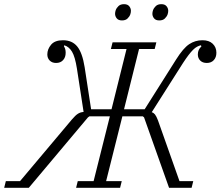

<svg xmlns="http://www.w3.org/2000/svg" viewBox="-74 -901 1058 921"><path d="M-46 -32H22L271 -328Q288 -348 300 -355.5Q312 -363 327 -364L295 -572Q286 -629 271.5 -653Q257 -677 234 -684L233 -678Q241 -667 241 -648Q241 -626 228.5 -612.5Q216 -599 195 -599Q176 -599 164.5 -610.5Q153 -622 153 -640Q153 -665 171 -686.5Q189 -708 228 -708Q272 -708 296.5 -678Q321 -648 332 -579L363 -377H461L533 -666H458L466 -698H676L668 -666H593L521 -377H620L771 -616Q805 -670 833.5 -689Q862 -708 897 -708Q929 -708 946.5 -691Q964 -674 964 -648Q964 -626 951.5 -612.5Q939 -599 918 -599Q898 -599 886.5 -610.5Q875 -622 875 -640Q875 -663 892 -678L890 -684Q881 -682 871.5 -677Q862 -672 852 -662Q842 -652 830.5 -637Q819 -622 804 -599L654 -363Q663 -360 669.5 -352Q676 -344 684 -323L787 -32H853L845 0H737L617 -338L611 -343H513L435 -32H510L502 0H291L299 -32H375L453 -343H355L348 -338L64 0H-54ZM511 -803Q494 -803 486 -813Q478 -823 478 -835Q478 -843 481 -852Q485 -863 494.5 -872Q504 -881 521 -881Q538 -881 546 -871Q554 -861 554 -849Q554 -841 551 -832Q547 -821 537.5 -812Q528 -803 511 -803ZM690 -803Q673 -803 665 -813Q657 -823 657 -835Q657 -843 660 -852Q664 -863 673.5 -872Q683 -881 700 -881Q717 -881 725 -871Q733 -861 733 -849Q733 -841 730 -832Q726 -821 716.5 -812Q707 -803 690 -803Z"/></svg>

Font: IBM Plex Serif Light
Style: Italic
Weight: 300
Italic angle: -14°
Designer: Mike Abbink, Paul van der Laan, Pieter van Rosmalen
Foundry: Bold Monday
Version: Version 3.001